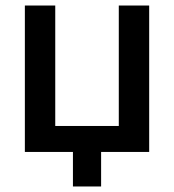

<svg xmlns="http://www.w3.org/2000/svg" viewBox="-20 -550 630 695"><path d="M244 0H70V-530H180V-94H410V-530H520V0H346V125H244Z"/></svg>

Font: .
Style: 
Weight: 500
Designer: A.Korolkova, Vitaly Kuzmin
Foundry: ParaType Ltd
Version: Version 1.000; Glyphs 3.2, build 3192.0